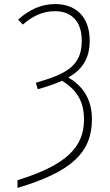

<svg xmlns="http://www.w3.org/2000/svg" viewBox="-20 -744 540 944"><path d="M66 142V180C327 102 432 9 432 -158C432 -265 379 -326 316 -363C382 -401 421 -453 421 -544C421 -668 346 -724 252 -724C181 -724 124 -696 69 -648L92 -623C137 -662 186 -689 251 -689C316 -689 382 -654 382 -543C382 -417 303 -380 156 -337L166 -305C210 -318 250 -331 285 -347C353 -305 393 -250 393 -157C393 -21 308 67 66 142Z"/></svg>

Font: Noto Sans Mono ExtraCondensed ExtraLight
Style: Regular
Weight: 200
Width: 2
Designer: Monotype Design Team
Foundry: Monotype Imaging Inc.
Version: Version 2.014